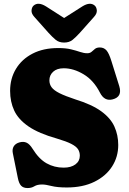

<svg xmlns="http://www.w3.org/2000/svg" viewBox="-20 -961 668 997"><path d="M327 12.5Q277.5 12.5 247.2 4.8Q217 -3 198.5 -3Q173.5 -3 158.5 6.2Q143.5 15.5 123.5 15.5Q101 15.5 89.5 3.2Q78 -9 72.5 -37.5L46.5 -166Q42.5 -186 51.2 -200.8Q60 -215.5 80.5 -221.5Q101.5 -227.5 117.8 -220.2Q134 -213 149.5 -188Q182.5 -135 222.2 -112.8Q262 -90.5 310.5 -90.5Q349 -90.5 371.8 -107.5Q394.5 -124.5 394.5 -152.5Q394.5 -171.5 385.2 -186Q376 -200.5 350.2 -213.8Q324.5 -227 275.5 -241.5Q181.5 -268 128.5 -304.2Q75.5 -340.5 54 -386.5Q32.5 -432.5 32.5 -489Q32.5 -553 62.8 -603.2Q93 -653.5 149 -682.5Q205 -711.5 282 -711.5Q321.5 -711.5 349 -704.8Q376.5 -698 396.2 -691.2Q416 -684.5 433 -684.5Q447 -684.5 455.5 -692Q464 -699.5 473 -707Q482 -714.5 498.5 -714.5Q519.5 -714.5 532.8 -699.5Q546 -684.5 558.5 -644L599.5 -513Q616 -458 565 -445Q522.5 -434 499.5 -479Q466.5 -544 414.2 -575.2Q362 -606.5 311 -606.5Q275.5 -606.5 256 -588.5Q236.5 -570.5 236.5 -544Q236.5 -523.5 248 -507.8Q259.5 -492 288.8 -477.2Q318 -462.5 371 -445Q457 -418.5 505.8 -383Q554.5 -347.5 574.2 -303.5Q594 -259.5 594 -208Q594 -146.5 562 -96.5Q530 -46.5 470 -17Q410 12.5 327 12.5ZM394.5 -790.5Q374 -768 356.8 -754Q339.5 -740 313 -740Q286.5 -740 269.5 -754Q252.5 -768 232 -790.5L158.5 -873Q142.5 -890.5 143.8 -906.8Q145 -923 154 -931.5Q178 -953 218.5 -928L313 -867.5L408 -928Q448.5 -953 472.5 -931.5Q481.5 -923 482.8 -906.8Q484 -890.5 468 -873Z"/></svg>

Font: Fraunces 72pt SuperSoft Black
Style: Regular
Weight: 900
Version: Version 1.000;[0bf87f6ff]